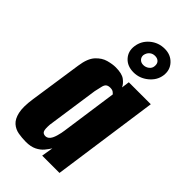

<svg xmlns="http://www.w3.org/2000/svg" viewBox="-225 -771 840 840"><g transform="rotate(45 195.0 -351.0)"><path d="M120 8Q96 8 73 4Q50 0 33 -15Q16 -30 9 -61Q2 -92 10 -146L46 -390Q53 -440 74.5 -463.5Q96 -487 122 -494Q148 -501 167 -501Q206 -501 224 -487.5Q242 -474 249 -458L254 -495H390L320 0H213L222 -54Q214 -41 202 -26.5Q190 -12 170 -2Q150 8 120 8ZM162 -70Q171 -70 178 -75.5Q185 -81 189.5 -90Q194 -99 197 -109.5Q200 -120 202 -129.5Q204 -139 205 -147L242 -408Q240 -409 237 -412.5Q234 -416 228.5 -418.5Q223 -421 214 -421Q201 -421 194 -415.5Q187 -410 184 -397Q181 -384 176 -362L141 -120Q140 -106 140.5 -96Q141 -86 143.5 -80.5Q146 -75 151 -72.5Q156 -70 162 -70ZM238 -540Q199 -540 177 -564.5Q155 -589 160 -624Q165 -661 194 -685.5Q223 -710 262 -710Q299 -710 322 -685Q345 -660 340 -624Q335 -589 305 -564.5Q275 -540 238 -540ZM245 -593Q260 -593 271.5 -602Q283 -611 284 -624Q286 -640 277.5 -649Q269 -658 254 -658Q239 -658 228.5 -649Q218 -640 215 -624Q214 -611 222.5 -602Q231 -593 245 -593Z"/></g></svg>

Font: Alumni Sans Thin ExtraBold
Style: Italic
Weight: 800
Italic angle: -8°
Version: Version 1.016